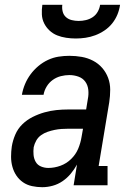

<svg xmlns="http://www.w3.org/2000/svg" viewBox="-20 -770 540 798"><path d="M156 8H155Q155 8 155 8Q155 8 155 8Q134 8 113 3.5Q92 -1 75.5 -12.5Q59 -24 48 -40.5Q37 -57 31.5 -77Q26 -97 26 -118.5Q26 -140 29 -161Q33 -186 43.5 -210.5Q54 -235 73 -253.5Q92 -272 116 -284Q140 -296 165 -303Q190 -310 214.5 -312.5Q239 -315 264 -315H338L345 -358Q349 -377 347 -396.5Q345 -416 334.5 -430.5Q324 -445 306 -451.5Q288 -458 268 -458Q251 -458 233 -453.5Q215 -449 199.5 -438Q184 -427 174 -410.5Q164 -394 161 -376H71Q75 -399 84 -420.5Q93 -442 107 -461Q121 -480 139.5 -495.5Q158 -511 179.5 -521Q201 -531 223.5 -534.5Q246 -538 268 -538Q295 -538 320 -533.5Q345 -529 367 -517.5Q389 -506 405 -487.5Q421 -469 429.5 -446Q438 -423 438 -397Q438 -371 434 -345L390 -80H427V0H286L300 -86Q289 -66 274 -48Q259 -30 240 -17Q221 -4 199 2Q177 8 156 8ZM181 -72Q206 -72 231 -81Q256 -90 275.5 -109Q295 -128 305 -152Q315 -176 319 -201L325 -235H264Q250 -235 235.5 -234Q221 -233 206.5 -230Q192 -227 177.5 -222Q163 -217 150.5 -208Q138 -199 130.5 -185.5Q123 -172 120 -158Q118 -142 119.5 -126Q121 -110 128.5 -97Q136 -84 150.5 -78Q165 -72 181 -72ZM295 -610Q275 -610 255 -613Q235 -616 217.5 -623Q200 -630 186 -643Q172 -656 163.5 -673Q155 -690 154 -710Q153 -730 156 -750H239Q237 -736 240.5 -722Q244 -708 254 -699Q264 -690 278 -686.5Q292 -683 307 -683Q322 -683 337 -686.5Q352 -690 365 -698.5Q378 -707 386 -721Q394 -735 396 -750H479Q476 -729 468 -709.5Q460 -690 446.5 -673Q433 -656 414.5 -643.5Q396 -631 376 -623.5Q356 -616 335.5 -613Q315 -610 295 -610Z"/></svg>

Font: Iosevka Slab Medium Oblique
Style: Regular
Weight: 500
Italic angle: -9°
Monospace: yes
Designer: Belleve Invis
Foundry: Belleve Invis
Version: Version 11.1.1; ttfautohint (v1.8.3)